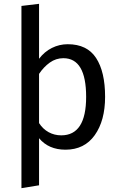

<svg xmlns="http://www.w3.org/2000/svg" viewBox="-20 -770 626 1003"><path d="M529 -264Q529 -140 475 -64Q421 12 322 12Q234 12 184 -48V198L92 213V-739L184 -750V-463Q212 -500 251 -519.5Q290 -539 334 -539Q435 -539 482 -467Q529 -395 529 -264ZM430 -264Q430 -466 311 -466Q272 -466 240 -443Q208 -420 184 -384V-127Q204 -96 234 -79.5Q264 -63 300 -63Q430 -63 430 -264Z"/></svg>

Font: Statis Sans
Style: Regular
Weight: 400
Designer: bBox Type GmbH
Foundry: bBox Type GmbH
Version: Version 1.000